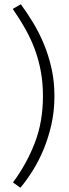

<svg xmlns="http://www.w3.org/2000/svg" viewBox="-20 -730 326 903"><path d="M78 -710Q108 -669 136.5 -622Q165 -575 187 -521.5Q209 -468 222.5 -407.5Q236 -347 236 -278Q236 -208 222 -145.5Q208 -83 185.5 -28.5Q163 26 134.5 71.5Q106 117 76 153L41 128Q105 42 143.5 -57.5Q182 -157 182 -278Q182 -338 172.5 -391.5Q163 -445 145 -494.5Q127 -544 100.5 -591.5Q74 -639 40 -688Z"/></svg>

Font: Mukta Vaani ExtraLight
Style: Regular
Weight: 275
Designer: Noopur Datye, Girish Dalvi, Yashodeep Gholap, Pallavi Karambelkar
Foundry: Ek Type
Version: Version 2.538;PS 1.000;hotconv 16.6.51;makeotf.lib2.5.65220;